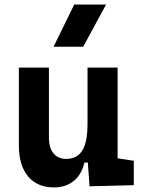

<svg xmlns="http://www.w3.org/2000/svg" viewBox="-20 -815 626 845"><path d="M217.8 9.8Q143.9 9.8 103.5 -38.8Q63 -87.4 63 -175.8V-517.6H195.3V-208.5Q195.3 -164.1 215.6 -139.9Q235.8 -115.7 271.5 -115.7Q318 -115.7 341.6 -151.6Q365.2 -187.5 365.2 -272L391.6 -99.6H351.6Q339.5 -46.9 304.4 -18.6Q269.3 9.8 217.8 9.8ZM374 4.9 365.2 -119.1V-210H497.6V-118.2L568.8 -107.4V0ZM365.2 -146.5V-517.6H497.6V-175.8ZM215.8 -609.4 306.6 -794.9H446.8L346.2 -609.4Z"/></svg>

Font: Cascadia Mono
Style: Regular
Weight: 400
Monospace: yes
Designer: Aaron Bell
Foundry: Saja Typeworks
Version: Version 2102.003